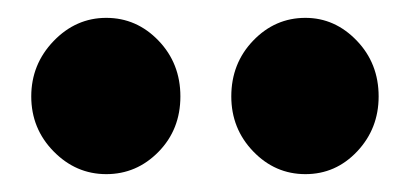

<svg xmlns="http://www.w3.org/2000/svg" viewBox="-20 -757 459 215"><path d="M15 -649Q15 -685 40 -711Q65 -737 99 -737Q133 -737 157.5 -711.5Q182 -686 182 -649Q182 -612 157.5 -587Q133 -562 99 -562Q65 -562 40 -587.5Q15 -613 15 -649ZM239 -649Q239 -686 263.5 -711.5Q288 -737 322 -737Q355 -737 379.5 -711.5Q404 -686 404 -649Q404 -613 380 -587.5Q356 -562 322 -562Q288 -562 263.5 -587.5Q239 -613 239 -649Z"/></svg>

Font: Readiness Black
Style: Regular
Weight: 900
Designer: Katatrad Team
Foundry: CadsonDemak
Version: Version 1.00;April 23, 2019;FontCreator 11.5.0.2425 64-bit; 